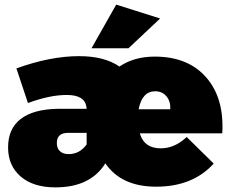

<svg xmlns="http://www.w3.org/2000/svg" viewBox="-20 -800 998 831"><path d="M483 -780 673 -720 536 -591H376ZM587 -217Q607 -158 676 -158Q736 -158 788 -207L905 -92Q814 8 656 8Q505 8 436 -93Q371 11 220 11Q124 11 69.5 -36Q15 -83 15 -162Q15 -243 69.5 -285Q124 -327 228 -329H355L354 -338Q346 -389 269 -389Q195 -389 101 -354L51 -504Q198 -557 322 -557Q432 -557 497 -512Q560 -555 650 -555Q794 -555 872.5 -465Q951 -375 942 -223H585ZM717 -327Q719 -361 700.5 -383Q682 -405 652 -405Q595 -405 580 -327ZM275 -225Q226 -225 226 -181Q226 -158 239.5 -145.5Q253 -133 277 -133Q325 -133 355 -175V-225Z"/></svg>

Font: MontserratBlack
Style: Regular
Weight: 900
Designer: Julieta Ulanovsky
Foundry: Julieta Ulanovsky
Version: Version 4.000